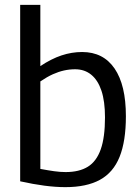

<svg xmlns="http://www.w3.org/2000/svg" viewBox="-20 -760 576 790"><path d="M63 -14V-740H146V-488Q191 -518 233 -532Q275 -546 318 -546Q405 -546 451.5 -478Q498 -410 498 -282Q498 -179 472 -114.5Q446 -50 391 -20Q336 10 249 10Q209 10 163 4Q117 -2 63 -14ZM146 -65Q178 -59 203 -55.5Q228 -52 250 -52Q306 -52 341.5 -74Q377 -96 394.5 -145.5Q412 -195 412 -277Q412 -343 397.5 -386.5Q383 -430 355.5 -452.5Q328 -475 289 -475Q266 -475 243.5 -470Q221 -465 197.5 -454.5Q174 -444 146 -425Z"/></svg>

Font: Georama ExtraCondensed Thin
Style: Regular
Weight: 400
Version: Version 1.001